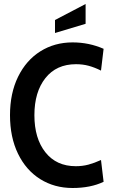

<svg xmlns="http://www.w3.org/2000/svg" viewBox="-20 -926 564 960"><path d="M30 -350Q30 -460 70.5 -542.5Q111 -625 182 -669.5Q253 -714 343 -714Q425 -714 498 -682L485 -573Q453 -589 423.5 -597Q394 -605 360 -605Q262 -605 207 -535.5Q152 -466 152 -350Q152 -234 207 -164.5Q262 -95 359 -95Q393 -95 422.5 -103Q452 -111 485 -126L498 -17Q433 14 343 14Q252 14 181 -30.5Q110 -75 70 -157.5Q30 -240 30 -350ZM255 -826 408 -906V-807L255 -761Z"/></svg>

Font: Cabin Condensed SemiBold
Style: Regular
Weight: 600
Width: 3
Designer: Pablo Impallari
Foundry: Pablo Impallari. http://www.impallari.com Igino Marini. http://www.ikern.com
Version: Version 2.001